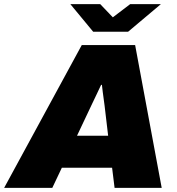

<svg xmlns="http://www.w3.org/2000/svg" viewBox="-57 -905 855 925"><path d="M-37 0 337 -688H594L722 0H495L483 -97H241L195 0ZM314 -251H464L451 -361Q449 -378 447 -395Q445 -412 442.5 -428.5Q440 -445 438 -462Q436 -479 434 -496H430Q420 -474 409 -451.5Q398 -429 387.5 -406.5Q377 -384 366 -361ZM718 -885 560 -752H392L282 -885H426L511 -796H453L570 -885Z"/></svg>

Font: Archivo SemiBold Black
Style: Italic
Weight: 900
Italic angle: -10°
Version: Version 2.001